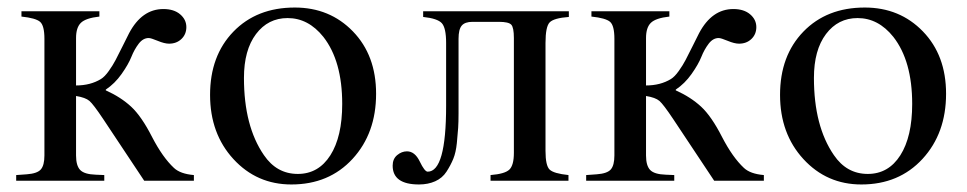

<svg xmlns="http://www.w3.org/2000/svg" viewBox="-20 -480 2569 510"><path d="M495 0H363L254 -164Q228 -203 217.5 -212Q207 -221 182 -225V-67Q182 -40 193 -28.5Q204 -17 234 -16L257 -15V0H23V-15L51 -17Q79 -19 88.5 -30Q98 -41 98 -67V-377Q98 -412 86.5 -422Q75 -432 37 -436V-450H244V-436Q208 -432 195 -419.5Q182 -407 182 -379V-253Q220 -253 248 -270Q258 -276 269 -291.5Q280 -307 287 -320.5Q294 -334 306 -358Q318 -382 323 -392Q357 -456 414 -456Q442 -456 458.5 -442Q475 -428 475 -408Q475 -389 462 -376.5Q449 -364 429 -364Q417 -364 399 -371.5Q381 -379 375 -379Q360 -379 348.5 -364Q337 -349 329 -329Q321 -309 303 -283.5Q285 -258 261 -242V-240Q301 -222 328.5 -196.5Q356 -171 384 -116Q412 -62 442 -34Q459 -18 495 -15Z M979 -231Q979 -126 916.5 -58Q854 10 754 10Q662 10 600 -57.5Q538 -125 538 -228Q538 -332 600 -396Q662 -460 763 -460Q856 -460 917.5 -396.5Q979 -333 979 -231ZM889 -204Q889 -318 839 -382Q799 -432 744 -432Q692 -432 660 -389.5Q628 -347 628 -273Q628 -145 681 -68Q715 -18 771 -18Q826 -18 857.5 -67.5Q889 -117 889 -204Z M1491 -450V-435Q1451 -432 1440 -420.5Q1429 -409 1429 -366V-79Q1429 -40 1440 -29.5Q1451 -19 1490 -15V0H1283V-15Q1321 -18 1333 -29.5Q1345 -41 1345 -74V-379Q1345 -407 1338 -414.5Q1331 -422 1305 -422H1235Q1215 -422 1206.5 -412Q1198 -402 1198 -377V-179Q1198 -156 1197 -140.5Q1196 -125 1193.5 -100Q1191 -75 1184 -58Q1177 -41 1166 -24Q1155 -7 1136 1.5Q1117 10 1093 10Q1023 10 1023 -40Q1023 -58 1035 -68Q1047 -78 1061 -78Q1082 -78 1095 -51Q1108 -24 1116 -24Q1165 -24 1165 -199V-366Q1165 -406 1153.5 -418.5Q1142 -431 1104 -435V-450Z M2009 0H1877L1768 -164Q1742 -203 1731.5 -212Q1721 -221 1696 -225V-67Q1696 -40 1707 -28.5Q1718 -17 1748 -16L1771 -15V0H1537V-15L1565 -17Q1593 -19 1602.5 -30Q1612 -41 1612 -67V-377Q1612 -412 1600.5 -422Q1589 -432 1551 -436V-450H1758V-436Q1722 -432 1709 -419.5Q1696 -407 1696 -379V-253Q1734 -253 1762 -270Q1772 -276 1783 -291.5Q1794 -307 1801 -320.5Q1808 -334 1820 -358Q1832 -382 1837 -392Q1871 -456 1928 -456Q1956 -456 1972.5 -442Q1989 -428 1989 -408Q1989 -389 1976 -376.5Q1963 -364 1943 -364Q1931 -364 1913 -371.5Q1895 -379 1889 -379Q1874 -379 1862.5 -364Q1851 -349 1843 -329Q1835 -309 1817 -283.5Q1799 -258 1775 -242V-240Q1815 -222 1842.5 -196.5Q1870 -171 1898 -116Q1926 -62 1956 -34Q1973 -18 2009 -15Z M2493 -231Q2493 -126 2430.5 -58Q2368 10 2268 10Q2176 10 2114 -57.5Q2052 -125 2052 -228Q2052 -332 2114 -396Q2176 -460 2277 -460Q2370 -460 2431.5 -396.5Q2493 -333 2493 -231ZM2403 -204Q2403 -318 2353 -382Q2313 -432 2258 -432Q2206 -432 2174 -389.5Q2142 -347 2142 -273Q2142 -145 2195 -68Q2229 -18 2285 -18Q2340 -18 2371.5 -67.5Q2403 -117 2403 -204Z"/></svg>

Font: STIX Math
Style: Regular
Weight: 400
Designer: MicroPress Inc., with final additions and corrections provided by Coen Hoffman, Elsevier (retired)
Version: Version 1.1.1